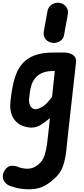

<svg xmlns="http://www.w3.org/2000/svg" viewBox="-26 -927 617 1410"><path d="M51 -186Q58 -251 69.8 -306Q81.5 -361 102.2 -404.5Q123 -448 157 -478.5Q191 -509 241.8 -525Q292.5 -541 364.5 -541H450.5Q471.5 -541 491.2 -533.2Q511 -525.5 523 -510Q535 -494.5 532.5 -471L475 43Q468 108 462 168Q456 228 441.2 278.8Q426.5 329.5 392 366.5Q349 411.5 301.5 437.2Q254 463 190.5 463Q134.5 463 90 451.5Q45.5 440 29 429Q17 421 6.5 406.5Q-4 392 -5.5 371.5Q-7 351 7 326.5Q28.5 291 59.2 290.5Q90 290 117.5 303Q125.5 306 143 309Q160.5 312 176 312Q200.5 312 224.2 301.2Q248 290.5 268.5 269Q291.5 245.5 303 208.2Q314.5 171 320.2 125.2Q326 79.5 331 31L340.5 -60Q310 -32.5 275.5 -11.2Q241 10 204.5 10Q178.5 10 149.5 0.8Q120.5 -8.5 95.8 -30.5Q71 -52.5 58 -90.5Q45 -128.5 51 -186ZM187.5 -200.5Q185 -167 198.5 -146Q212 -125 233.5 -125Q254 -125 285.2 -143Q316.5 -161 356.5 -216.5L376.5 -406H371Q318.5 -406 285 -391.8Q251.5 -377.5 232.8 -354Q214 -330.5 205.2 -303Q196.5 -275.5 193.2 -248.5Q190 -221.5 187.5 -200.5ZM360.5 -612Q330 -616 310 -637.8Q290 -659.5 295.5 -695.5L322.5 -844Q328 -878 356.2 -894.5Q384.5 -911 411 -906Q439.5 -901.5 458.5 -879Q477.5 -856.5 472 -821.5L445 -673Q440.5 -639.5 414.2 -624.5Q388 -609.5 360.5 -612Z"/></svg>

Font: Edu NSW ACT Cursive
Style: Regular
Weight: 400
Designer: Tina and Corey Anderson, Eben Sorkin, Mirko Velimirovic
Foundry: Sorkin Type Co.
Version: Version 2.000